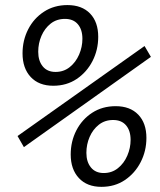

<svg xmlns="http://www.w3.org/2000/svg" viewBox="-20 -723 626 753"><path d="M189 -386.7Q132.3 -386.7 100.3 -421.1Q68.4 -455.6 68.4 -513.7Q68.4 -564.9 90.6 -608.2Q112.8 -651.4 152.6 -677.2Q192.4 -703.1 244.6 -703.1Q301.3 -703.1 333.3 -669.9Q365.2 -636.7 365.2 -578.6Q365.2 -527.3 342.8 -483.6Q320.3 -439.9 280.8 -413.3Q241.2 -386.7 189 -386.7ZM377.9 9.8Q321.3 9.8 289.3 -24.7Q257.3 -59.1 257.3 -117.2Q257.3 -168.5 279.5 -211.7Q301.8 -254.9 341.6 -280.8Q381.3 -306.6 433.6 -306.6Q490.2 -306.6 522.2 -273.4Q554.2 -240.2 554.2 -182.1Q554.2 -130.9 531.7 -87.2Q509.3 -43.5 469.7 -16.8Q430.2 9.8 377.9 9.8ZM73.7 -146 48.8 -189.5 546.9 -542.5 571.8 -500ZM386.7 -44.4Q418.9 -44.4 442.6 -63.5Q466.3 -82.5 479.2 -112.5Q492.2 -142.6 492.2 -174.3Q492.2 -210.4 474.4 -231.4Q456.5 -252.4 423.8 -252.4Q391.1 -252.4 367.7 -233.9Q344.2 -215.3 331.5 -186Q318.8 -156.7 318.8 -123.5Q318.8 -87.9 336.7 -66.2Q354.5 -44.4 386.7 -44.4ZM197.8 -440.9Q230 -440.9 253.7 -460Q277.3 -479 290.3 -509Q303.2 -539.1 303.2 -570.8Q303.2 -606.9 285.4 -627.9Q267.6 -648.9 234.9 -648.9Q202.1 -648.9 178.7 -630.4Q155.3 -611.8 142.6 -582.5Q129.9 -553.2 129.9 -520Q129.9 -484.4 147.7 -462.6Q165.5 -440.9 197.8 -440.9Z"/></svg>

Font: Cascadia Code PL Light
Style: Italic
Weight: 300
Italic angle: -10°
Monospace: yes
Designer: Aaron Bell
Foundry: Saja Typeworks
Version: Version 2404.023; ttfautohint (v1.8.4)